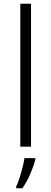

<svg xmlns="http://www.w3.org/2000/svg" viewBox="-20 -780 273 1021"><path d="M145 0H88V-760H145ZM168 68Q160 101 141.5 144Q123 187 99 221H66V212Q74 196 83 168.5Q92 141 99.5 111.5Q107 82 110 61H168Z"/></svg>

Font: Noto Sans Arabic Light
Style: Regular
Weight: 300
Designer: Monotype Design Team, Nadine Chahine, Nizar Qandah and Khaled Hosny
Foundry: Monotype Imaging Inc.
Version: Version 2.012; ttfautohint (v1.8.4.7-5d5b)